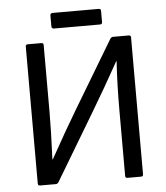

<svg xmlns="http://www.w3.org/2000/svg" viewBox="-55 -838 768 887"><g transform="rotate(-5 329.0 -394.5)"><path d="M221.2 -716.8Q216.8 -716.8 213.9 -719.7Q210.9 -722.7 210.9 -727.1V-778.8Q210.9 -783.2 213.9 -786.1Q216.8 -789.1 221.2 -789.1H436Q445.8 -789.1 445.8 -778.8V-727.1Q445.8 -716.8 436 -716.8ZM95.2 0Q85 0 85 -9.8V-645Q85 -654.8 95.2 -654.8H158.2Q168 -654.8 168 -645V-333Q168 -250 162.1 -115.2H164.1Q237.8 -248 289.1 -333L478 -647.9Q483.4 -654.8 490.2 -654.8H563Q573.2 -654.8 573.2 -645V-9.8Q573.2 0 563 0H500Q490.2 0 490.2 -9.8V-310.1Q490.2 -436 497.1 -541H495.1Q428.2 -420.4 361.8 -310.1L180.2 -6.8Q174.8 0 168 0Z"/></g></svg>

Font: Sofia Sans
Style: Regular
Weight: 400
Designer: Botio Nikoltchev, Ani Petrova
Foundry: lettersoup
Version: Version 4.100